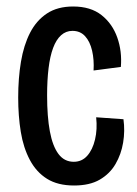

<svg xmlns="http://www.w3.org/2000/svg" viewBox="-20 -560 421 591"><path d="M208 11Q158 11 125 -9.5Q92 -30 72 -67.5Q52 -105 44 -154Q36 -203 36 -260Q36 -319 44.5 -370Q53 -421 72.5 -459Q92 -497 124.5 -518.5Q157 -540 205 -540Q259 -540 292.5 -513.5Q326 -487 341 -444.5Q356 -402 352 -354L268 -343Q270 -376 263.5 -404Q257 -432 242 -448.5Q227 -465 203 -465Q183 -465 168 -451.5Q153 -438 143.5 -412.5Q134 -387 129.5 -350Q125 -313 125 -266Q125 -201 133.5 -155.5Q142 -110 160 -86Q178 -62 207 -62Q232 -62 248.5 -80.5Q265 -99 272.5 -130.5Q280 -162 276 -199L360 -193Q365 -157 359 -121Q353 -85 335.5 -55Q318 -25 287 -7Q256 11 208 11Z"/></svg>

Font: Bricolage Grotesque 36pt Condensed
Style: Regular
Weight: 400
Width: 3
Designer: Mathieu Triay
Foundry: Atelier Triay
Version: Version 1.001;gftools[0.9.33.dev8+g029e19f]